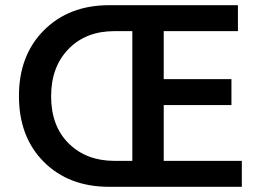

<svg xmlns="http://www.w3.org/2000/svg" viewBox="-20 -720 1008 740"><path d="M401 0Q245 0 149 -96Q53 -192 53 -350Q53 -507 149.5 -603.5Q246 -700 401 -700H897V-600H611V-415H872V-315H611V-100H912V0ZM490 -600H421Q311 -600 244 -531Q177 -462 177 -349Q177 -234 245 -167Q313 -100 421 -100H490Z"/></svg>

Font: Moderustic Med
Style: Regular
Weight: 500
Designer: Tural Alisoy
Foundry: TAFT Foundry
Version: Version 2.110